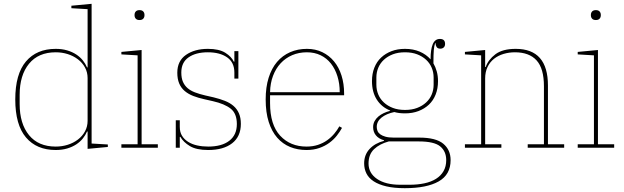

<svg xmlns="http://www.w3.org/2000/svg" viewBox="-20 -774 3272 1006"><path d="M272 12Q172 12 116 -54Q60 -120 60 -253Q60 -386 116 -452Q172 -518 272 -518Q305 -518 332 -510Q359 -502 379.5 -488.5Q400 -475 414 -457.5Q428 -440 436 -421H439V-726L354 -731V-744L460 -754V-22L545 -17V-4L439 6V-85H436Q428 -66 414 -48.5Q400 -31 379.5 -17.5Q359 -4 332 4Q305 12 272 12ZM272 -6Q305 -6 335 -15.5Q365 -25 388.5 -43Q412 -61 425.5 -86Q439 -111 439 -141V-365Q439 -395 425.5 -420Q412 -445 388.5 -463Q365 -481 335 -490.5Q305 -500 272 -500Q181 -500 132 -440Q83 -380 83 -277V-229Q83 -126 132 -66Q181 -6 272 -6Z M711 -669Q698 -669 691.5 -676Q685 -683 685 -694V-696Q685 -707 691.5 -714Q698 -721 711 -721Q724 -721 730.5 -714Q737 -707 737 -696V-694Q737 -683 730.5 -676Q724 -669 711 -669ZM616 -18H701V-484L616 -489V-502L722 -512V-18H807V0H616Z M1071 12Q1009 12 975 -8.5Q941 -29 925 -57H922V0H901V-144H922V-109Q922 -82 933.5 -63Q945 -44 965.5 -31Q986 -18 1013 -12Q1040 -6 1071 -6Q1142 -6 1181.5 -36.5Q1221 -67 1221 -124Q1221 -179 1189 -204.5Q1157 -230 1095 -244L1051 -254Q1019 -261 993 -271Q967 -281 948 -297Q929 -313 919 -336.5Q909 -360 909 -393Q909 -455 954.5 -486.5Q1000 -518 1069 -518Q1128 -518 1160.5 -497.5Q1193 -477 1205 -451H1208V-506H1229V-362H1208V-394Q1208 -447 1170 -473.5Q1132 -500 1069 -500Q1006 -500 968 -473.5Q930 -447 930 -394Q930 -365 938.5 -345.5Q947 -326 962.5 -312.5Q978 -299 1001.5 -290Q1025 -281 1055 -274L1099 -264Q1132 -256 1158.5 -245.5Q1185 -235 1203.5 -219Q1222 -203 1232 -180Q1242 -157 1242 -125Q1242 -59 1196.5 -23.5Q1151 12 1071 12Z M1586 12Q1539 12 1500 -4Q1461 -20 1432.5 -52.5Q1404 -85 1388 -135Q1372 -185 1372 -253Q1372 -317 1387.5 -366.5Q1403 -416 1431.5 -449.5Q1460 -483 1500 -500.5Q1540 -518 1588 -518Q1633 -518 1669 -500.5Q1705 -483 1730.5 -452Q1756 -421 1769.5 -378Q1783 -335 1783 -284V-275H1395V-234Q1395 -120 1448 -63Q1501 -6 1586 -6Q1619 -6 1646 -15Q1673 -24 1694 -39Q1715 -54 1731 -73Q1747 -92 1758 -112L1772 -104Q1761 -84 1745 -63.5Q1729 -43 1706 -26Q1683 -9 1653 1.5Q1623 12 1586 12ZM1760 -291Q1760 -336 1748 -374.5Q1736 -413 1714 -441Q1692 -469 1660 -484.5Q1628 -500 1588 -500Q1546 -500 1511 -485Q1476 -470 1450.5 -442.5Q1425 -415 1410.5 -376.5Q1396 -338 1395 -291Z M2101 212Q2045 212 2004.5 202.5Q1964 193 1938 176Q1912 159 1900 135Q1888 111 1888 82Q1888 37 1916.5 6.5Q1945 -24 1992 -36V-39Q1964 -47 1949.5 -65Q1935 -83 1935 -108Q1935 -125 1942.5 -139Q1950 -153 1962.5 -163.5Q1975 -174 1991 -181.5Q2007 -189 2024 -193V-195Q1979 -213 1954 -252.5Q1929 -292 1929 -349Q1929 -388 1941.5 -419.5Q1954 -451 1977 -472.5Q2000 -494 2031.5 -506Q2063 -518 2102 -518Q2145 -518 2179 -503.5Q2213 -489 2236 -463Q2236 -515 2247.5 -542.5Q2259 -570 2285 -570Q2312 -570 2312 -544Q2312 -532 2305 -525.5Q2298 -519 2287 -519Q2273 -519 2267.5 -528Q2262 -537 2262 -548H2260Q2255 -535 2253 -512.5Q2251 -490 2251 -442Q2262 -423 2268.5 -399.5Q2275 -376 2275 -349Q2275 -310 2262.5 -278.5Q2250 -247 2227 -225.5Q2204 -204 2172.5 -192Q2141 -180 2102 -180Q2070 -180 2046 -187Q2004 -178 1979 -158Q1954 -138 1954 -109Q1954 -98 1958 -88Q1962 -78 1972 -70.5Q1982 -63 1999 -58Q2016 -53 2042 -53H2177Q2264 -53 2302.5 -21Q2341 11 2341 65Q2341 141 2278.5 176.5Q2216 212 2101 212ZM2102 -198Q2138 -198 2165.5 -208.5Q2193 -219 2212.5 -237Q2232 -255 2242 -279Q2252 -303 2252 -330V-368Q2252 -395 2242 -419Q2232 -443 2212.5 -461Q2193 -479 2165.5 -489.5Q2138 -500 2102 -500Q2066 -500 2038.5 -489.5Q2011 -479 1991.5 -461Q1972 -443 1962 -419Q1952 -395 1952 -368V-330Q1952 -303 1962 -279Q1972 -255 1991.5 -237Q2011 -219 2038.5 -208.5Q2066 -198 2102 -198ZM1911 83Q1911 133 1955.5 163.5Q2000 194 2077 194H2126Q2168 194 2203.5 186.5Q2239 179 2264.5 163Q2290 147 2304 122.5Q2318 98 2318 65Q2318 19 2286.5 -7Q2255 -33 2174 -33H2017Q1969 -20 1940 7.5Q1911 35 1911 83Z M2416 -18H2501V-484L2416 -489V-502L2522 -512V-423H2525Q2538 -461 2575.5 -489.5Q2613 -518 2682 -518Q2851 -518 2851 -326V-18H2936V0H2745V-18H2830V-322Q2830 -415 2791.5 -457.5Q2753 -500 2678 -500Q2647 -500 2618.5 -491.5Q2590 -483 2568.5 -466Q2547 -449 2534.5 -423Q2522 -397 2522 -363V-18H2607V0H2416Z M3102 -669Q3089 -669 3082.5 -676Q3076 -683 3076 -694V-696Q3076 -707 3082.5 -714Q3089 -721 3102 -721Q3115 -721 3121.5 -714Q3128 -707 3128 -696V-694Q3128 -683 3121.5 -676Q3115 -669 3102 -669ZM3007 -18H3092V-484L3007 -489V-502L3113 -512V-18H3198V0H3007Z"/></svg>

Font: IBM Plex Serif Thin
Style: Regular
Weight: 100
Designer: Mike Abbink, Paul van der Laan, Pieter van Rosmalen
Foundry: Bold Monday
Version: Version 3.001